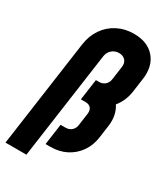

<svg xmlns="http://www.w3.org/2000/svg" viewBox="-215 -860 933 1073"><g transform="rotate(30 251.5 -323.0)"><path d="M4 120 101 -571Q109.5 -629.5 140 -673.5Q170.5 -717.5 217.8 -741.8Q265 -766 323 -766Q411 -766 457.2 -712.5Q503.5 -659 491 -571L479 -485Q470 -420 431.5 -373.5Q447.5 -349.5 454.2 -318.2Q461 -287 456 -250L445 -170Q437.5 -114 408.5 -72.5Q379.5 -31 334.5 -8Q289.5 15 234 15H202L221 -120H253Q276 -120 291.5 -133.8Q307 -147.5 310 -170L321 -250Q324 -272.5 312.8 -286.2Q301.5 -300 278 -300H248L267 -435H287Q310 -435 325.5 -448.8Q341 -462.5 344 -485L356 -571Q360 -598 345.5 -614.5Q331 -631 304 -631Q278 -631 259 -614.5Q240 -598 236 -571L139 120Z"/></g></svg>

Font: Mohave
Style: Bold Italic
Weight: 700
Italic angle: -8°
Designer: Gumpita Rahayu
Foundry: Tokotype
Version: Version 2.003; ttfautohint (v1.8.3)